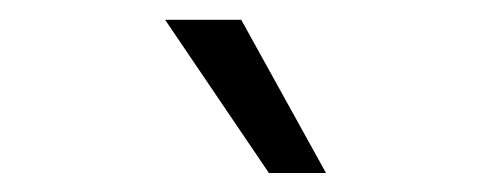

<svg xmlns="http://www.w3.org/2000/svg" viewBox="-20 -781 507 197"><path d="M149.4 -760.7H227.5L314.5 -603.5H255.9Z"/></svg>

Font: Pretendard JP Light
Style: Regular
Weight: 300
Designer: Base glyphs from Inter by Rasmus Andersson; Hangeul glyphs from Noto Sans CJK(Source Han Sans) by Jang Soo-young and Kan
Foundry: Kil Hyung-jin
Version: Version 1.309